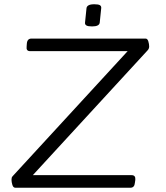

<svg xmlns="http://www.w3.org/2000/svg" viewBox="-20 -881 780 901"><path d="M52 0Q42 0 38 -13.5Q34 -27 34 -37Q34 -43 35 -47Q36 -51 41 -56L579 -641H121Q102 -641 105 -663L106 -677Q108 -700 128 -700H663Q672 -700 676 -687Q680 -674 680 -663Q680 -652 672 -644L134 -59H598Q617 -59 615 -37L613 -23Q611 0 592 0ZM412 -757Q393 -757 385.5 -761.5Q378 -766 379 -775L386 -843Q387 -851 395.5 -856Q404 -861 423 -861Q442 -861 449 -856.5Q456 -852 455 -843L448 -775Q446 -757 412 -757Z"/></svg>

Font: Asap Expanded Expanded Light
Style: Italic
Weight: 300
Width: 7
Italic angle: -6°
Designer: Pablo Cosgaya
Foundry: Omnibus-Type
Version: Version 3.001; ttfautohint (v1.8.4.7-5d5b)